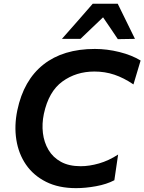

<svg xmlns="http://www.w3.org/2000/svg" viewBox="-20 -987 767 1020"><path d="M384 12.5Q291.5 12.5 224.8 -21Q158 -54.5 118.2 -112.2Q78.5 -170 66.8 -244.5Q55 -319 72 -401Q105.5 -561 210.5 -644Q315.5 -727 484 -727Q549 -727 614.8 -710.5Q680.5 -694 727 -665.5L689 -538.5Q637.5 -573.5 587.5 -590.2Q537.5 -607 481.5 -607Q384.5 -607 311.5 -554Q238.5 -501 213 -382Q202 -329.5 208 -280Q214 -230.5 237.5 -190.8Q261 -151 303.5 -127.5Q346 -104 408.5 -104Q455 -104 506.2 -118.8Q557.5 -133.5 607.5 -166L587.5 -29.5Q546.5 -8 490.5 2.2Q434.5 12.5 384 12.5ZM606 -779Q587 -807.5 567.2 -836.8Q547.5 -866 527.5 -895Q497 -866 467.2 -837.5Q437.5 -809 407.5 -780.5H309Q351 -827.5 391 -873.5Q431 -919.5 472.5 -967H605.5Q628.5 -920 651.5 -873.2Q674.5 -826.5 697 -780.5Z"/></svg>

Font: Commissioner SemiBold
Style: Italic
Weight: 600
Italic angle: -12°
Designer: Kostas Bartsokas
Foundry: Kostas Bartsokas
Version: Version 1.000; ttfautohint (v1.8.3)